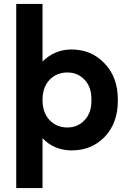

<svg xmlns="http://www.w3.org/2000/svg" viewBox="-20 -750 649 970"><path d="M62 200.2V-730H194.8V-439Q255.9 -500 341.8 -500Q441.4 -500 508.3 -429.7Q575.2 -359.4 575.2 -250V-240.2Q575.2 -128.4 509.5 -59.3Q443.8 9.8 342.8 9.8Q253.4 9.8 194.8 -51.8V200.2ZM320.8 -106Q372.1 -106 407 -142.6Q441.9 -179.2 441.9 -240.2V-250Q441.9 -311 407 -347.4Q372.1 -383.8 320.8 -383.8Q265.6 -383.8 230.2 -346.4Q194.8 -309.1 194.8 -245.1Q194.8 -181.2 230.2 -143.6Q265.6 -106 320.8 -106Z"/></svg>

Font: SUSE
Style: Bold
Weight: 700
Designer: Rene Bieder
Foundry: SUSE
Version: Version 1.000